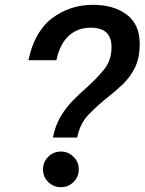

<svg xmlns="http://www.w3.org/2000/svg" viewBox="-20 -763 602 797"><path d="M199.5 -192Q209.5 -242 231.5 -279Q253.5 -316 282 -345Q310.5 -374 339 -399Q380 -435.5 411.5 -474Q443 -512.5 443 -567.5Q443 -648 357 -648Q302 -648 265.2 -614.2Q228.5 -580.5 214 -513H98Q123 -632 196.5 -687.5Q270 -743 366.5 -743Q451.5 -743 505.8 -702.5Q560 -662 560 -581Q560 -522.5 540.2 -482.5Q520.5 -442.5 489.5 -413Q458.5 -383.5 424.5 -357Q383 -324 347.5 -287.2Q312 -250.5 300.5 -192ZM233 14Q202 14 180.2 -7.5Q158.5 -29 158.5 -60Q158.5 -90.5 180.2 -112.2Q202 -134 233 -134Q263.5 -134 285.2 -112.2Q307 -90.5 307 -60Q307 -29 285.2 -7.5Q263.5 14 233 14Z"/></svg>

Font: Epilogue SemiBold
Style: Italic
Weight: 600
Italic angle: -12°
Designer: Tyler Finck
Foundry: Etcetera Type Co
Version: Version 2.111; ttfautohint (v1.8.3)